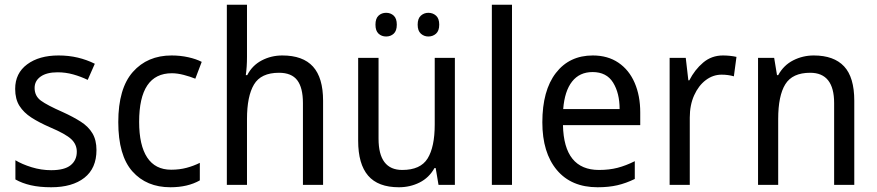

<svg xmlns="http://www.w3.org/2000/svg" viewBox="-20 -780 3699 810"><path d="M387 -147Q387 -70 336 -30Q285 10 196 10Q147 10 110 1.5Q73 -7 45 -23V-104Q73 -87 113.5 -74.5Q154 -62 196 -62Q252 -62 278 -83Q304 -104 304 -140Q304 -171 280.5 -193Q257 -215 191 -243Q145 -263 112.5 -284Q80 -305 62 -333.5Q44 -362 44 -405Q44 -471 94.5 -508.5Q145 -546 227 -546Q270 -546 308 -537Q346 -528 380 -511L350 -443Q321 -457 289 -466Q257 -475 223 -475Q177 -475 151.5 -457Q126 -439 126 -409Q126 -375 152.5 -355.5Q179 -336 245 -307Q289 -287 321 -266.5Q353 -246 370 -217.5Q387 -189 387 -147Z M699 10Q598 10 538.5 -57Q479 -124 479 -265Q479 -407 540.5 -476.5Q602 -546 704 -546Q741 -546 774.5 -538.5Q808 -531 831 -519L804 -448Q782 -457 755 -464Q728 -471 705 -471Q567 -471 567 -266Q567 -167 601 -115.5Q635 -64 702 -64Q737 -64 767 -72Q797 -80 823 -93V-19Q772 10 699 10Z M1022 -540Q1022 -498 1017 -463H1023Q1044 -504 1084 -525Q1124 -546 1171 -546Q1258 -546 1300.5 -499Q1343 -452 1343 -355V0H1258V-345Q1258 -410 1234 -441.5Q1210 -473 1157 -473Q1081 -473 1051.5 -423.5Q1022 -374 1022 -278V0H937V-760H1022Z M1899 -536V0H1830L1818 -71H1813Q1790 -30 1750 -10Q1710 10 1663 10Q1575 10 1533 -39Q1491 -88 1491 -186V-536H1577V-195Q1577 -63 1677 -63Q1754 -63 1784 -111.5Q1814 -160 1814 -255V-536ZM1564 -676Q1564 -702 1577 -714Q1590 -726 1609 -726Q1628 -726 1641 -714Q1654 -702 1654 -676Q1654 -650 1641 -638Q1628 -626 1609 -626Q1590 -626 1577 -638Q1564 -650 1564 -676ZM1742 -676Q1742 -702 1755.5 -714Q1769 -726 1787 -726Q1806 -726 1819.5 -714Q1833 -702 1833 -676Q1833 -650 1819.5 -638Q1806 -626 1787 -626Q1769 -626 1755.5 -638Q1742 -650 1742 -676Z M2140 0H2055V-760H2140Z M2481 -546Q2544 -546 2589 -515.5Q2634 -485 2657.5 -430.5Q2681 -376 2681 -306V-252H2355Q2359 -63 2507 -63Q2550 -63 2585 -72Q2620 -81 2658 -100V-25Q2621 -7 2584.5 1.5Q2548 10 2501 10Q2390 10 2329 -63Q2268 -136 2268 -264Q2268 -398 2325 -472Q2382 -546 2481 -546ZM2480 -476Q2425 -476 2393.5 -436Q2362 -396 2356 -320H2594Q2594 -387 2566.5 -431.5Q2539 -476 2480 -476Z M3030 -546Q3044 -546 3059 -544.5Q3074 -543 3087 -540L3076 -458Q3052 -465 3024 -465Q2988 -465 2957.5 -442Q2927 -419 2908.5 -378Q2890 -337 2890 -284V0H2805V-536H2873L2884 -441H2888Q2911 -486 2946.5 -516Q2982 -546 3030 -546Z M3413 -546Q3498 -546 3541 -500Q3584 -454 3584 -355V0H3499V-345Q3499 -473 3398 -473Q3323 -473 3293 -424.5Q3263 -376 3263 -278V0H3178V-536H3246L3258 -463H3263Q3286 -505 3326.5 -525.5Q3367 -546 3413 -546Z"/></svg>

Font: Noto Sans Tamil SemiCondensed
Style: Regular
Weight: 400
Width: 4
Designer: Jelle Bosma - Monotype Design Team
Foundry: Monotype Imaging Inc.
Version: Version 2.004; ttfautohint (v1.8.4.7-5d5b)